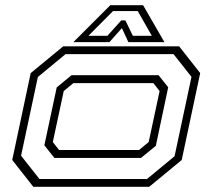

<svg xmlns="http://www.w3.org/2000/svg" viewBox="-20 -718 816 738"><path d="M108 0 27 -103 98 -437 223 -540H668.5L749.5 -437L678.5 -103L553.5 0ZM131.5 -30H545L651 -117.5L716 -422.5L647 -510H232L125.5 -422L61 -119.5ZM189 -111 150.5 -159.5 198 -382 255 -429H589.5L626.5 -382.5L579 -157.5L522 -111ZM207 -141.5H514.5L551.5 -172L593.5 -368L569.5 -398.5H262L225 -368L183 -172ZM404 -698H530L612 -556H473.5L448.5 -610L400.5 -556H262ZM414.5 -675.5 320 -580.5H393L446 -639.5H462L490.5 -580.5H563.5L509.5 -675.5Z"/></svg>

Font: Tourney Expanded Light
Style: Italic
Weight: 300
Width: 7
Italic angle: -12°
Designer: Tyler Finck
Foundry: Etcetera Type Co
Version: Version 1.010; ttfautohint (v1.8.3)